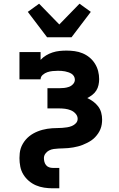

<svg xmlns="http://www.w3.org/2000/svg" viewBox="-20 -801 640 1036"><path d="M264 215Q241 215 218 211.5Q195 208 174 199Q153 190 135.5 175Q118 160 106 140.5Q94 121 89.5 98Q85 75 85 52Q85 39 86.5 25.5Q88 12 92 -0.5Q96 -13 103 -25Q110 -37 118.5 -47Q127 -57 137.5 -65.5Q148 -74 159.5 -80.5Q171 -87 183.5 -92Q196 -97 209 -100.5Q222 -104 235 -106Q248 -108 261.5 -109Q275 -110 288.5 -110Q302 -110 315.5 -111Q329 -112 342 -114Q355 -116 367.5 -121Q380 -126 389.5 -136Q399 -146 399 -160Q399 -175 388 -187.5Q377 -200 362 -206Q347 -212 331.5 -214Q316 -216 300 -216H236V-325H300Q313 -325 326.5 -326.5Q340 -328 352.5 -332.5Q365 -337 374.5 -347.5Q384 -358 384 -371Q384 -381 379 -389.5Q374 -398 366 -403Q358 -408 349 -411Q340 -414 330.5 -416Q321 -418 311 -418.5Q301 -419 292 -419Q278 -419 263.5 -417.5Q249 -416 235.5 -411.5Q222 -407 210.5 -397Q199 -387 199 -373H85V-520H199V-478Q212 -492 228.5 -502Q245 -512 263.5 -518Q282 -524 301 -526Q320 -528 339 -528Q361 -528 383 -525Q405 -522 425.5 -513.5Q446 -505 463 -491Q480 -477 492 -458Q504 -439 509.5 -417.5Q515 -396 515 -374Q515 -358 511.5 -342Q508 -326 499.5 -312.5Q491 -299 478 -289Q465 -279 451 -272Q468 -264 483 -253Q498 -242 509.5 -227Q521 -212 526 -193.5Q531 -175 531 -156Q531 -143 529 -130Q527 -117 522 -104.5Q517 -92 509.5 -81Q502 -70 493 -60.5Q484 -51 473 -43.5Q462 -36 450 -30Q438 -24 425.5 -19Q413 -14 400.5 -11Q388 -8 375 -5.5Q362 -3 348.5 -2Q335 -1 322 -0.5Q309 0 296 0.5Q283 1 269.5 3Q256 5 244.5 11Q233 17 225 28Q217 39 217 52Q217 62 219.5 72Q222 82 228.5 90Q235 98 244.5 101.5Q254 105 264 105H300V215ZM234 -600 130 -737 191 -781 300 -669 409 -781 470 -737 366 -600Z"/></svg>

Font: Iosevka HT Extrabold Extended
Style: Regular
Weight: 800
Width: 7
Monospace: yes
Designer: Belleve Invis
Foundry: Belleve Invis
Version: Version 32.3.0; ttfautohint (v1.8.4)